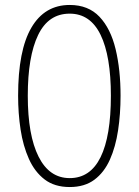

<svg xmlns="http://www.w3.org/2000/svg" viewBox="-20 -744 559 774"><path d="M466 -358Q466 -285 456 -218.5Q446 -152 423 -100.5Q400 -49 360.5 -19.5Q321 10 261 10Q200 10 160 -20.5Q120 -51 96.5 -103.5Q73 -156 63 -221.5Q53 -287 53 -358Q53 -541 106.5 -632.5Q160 -724 261 -724Q336 -724 381 -676.5Q426 -629 446 -546Q466 -463 466 -358ZM92 -358Q92 -199 135.5 -112.5Q179 -26 261 -26Q344 -26 385.5 -110.5Q427 -195 427 -358Q427 -518 385.5 -603.5Q344 -689 261 -689Q175 -689 133.5 -602.5Q92 -516 92 -358Z"/></svg>

Font: Noto Sans Gurmukhi ExtraCondensed ExtraLight
Style: Regular
Weight: 200
Width: 2
Designer: Jelle Bosma - Monotype Design Team
Foundry: Monotype Imaging Inc.
Version: Version 2.004; ttfautohint (v1.8.4.7-5d5b)